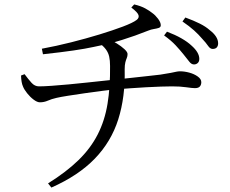

<svg xmlns="http://www.w3.org/2000/svg" viewBox="-20 -791 1040 867"><path d="M856 -500Q844 -500 834 -513.5Q824 -527 809 -545Q793 -565 773 -586.5Q753 -608 721 -631L734 -648Q771 -634 799 -618Q827 -602 845 -585Q880 -554 880 -525Q880 -513 873 -506.5Q866 -500 856 -500ZM197 37Q279 -14 334 -67.5Q389 -121 421 -183.5Q453 -246 465.5 -322Q478 -398 477 -493Q477 -518 473 -535.5Q469 -553 458.5 -567.5Q448 -582 427 -598L466 -614Q486 -608 507 -595Q528 -582 542 -569Q556 -556 556 -547Q556 -537 552.5 -529Q549 -521 546 -509.5Q543 -498 543 -478Q546 -353 514 -252Q482 -151 408 -74.5Q334 2 212 56ZM160 -329Q148 -329 132 -341Q116 -353 102.5 -370Q89 -387 84 -400Q76 -417 75 -450L91 -456Q108 -433 122.5 -417Q137 -401 156 -401Q177 -401 213 -403.5Q249 -406 291.5 -410Q334 -414 375.5 -418.5Q417 -423 450.5 -426.5Q484 -430 503 -432Q539 -436 578 -440Q617 -444 651 -448Q685 -452 704 -454Q736 -459 751.5 -462Q767 -465 775.5 -467Q784 -469 793 -469Q813 -469 835 -463Q857 -457 873 -445.5Q889 -434 889 -420Q889 -408 882.5 -400.5Q876 -393 860 -393Q848 -393 821 -397Q794 -401 757 -401Q738 -401 707 -400Q676 -399 640 -397Q604 -395 569.5 -392.5Q535 -390 509 -388Q483 -386 444 -381Q405 -376 363 -370Q321 -364 286.5 -358.5Q252 -353 235 -349Q213 -344 196 -336.5Q179 -329 160 -329ZM169 -571Q234 -583 301.5 -600Q369 -617 429.5 -635.5Q490 -654 535 -671Q580 -688 597 -701Q609 -710 605.5 -722.5Q602 -735 573 -757L586 -771Q616 -764 636 -753Q656 -742 668 -732Q681 -723 693.5 -706.5Q706 -690 706 -677Q706 -668 697 -665Q688 -662 675 -660Q662 -658 650 -653Q620 -641 590.5 -630.5Q561 -620 530.5 -610.5Q500 -601 468 -593Q439 -587 402.5 -579Q366 -571 311.5 -563Q257 -555 174 -546ZM940 -570Q929 -570 919.5 -584Q910 -598 893 -616Q877 -635 856.5 -653.5Q836 -672 804 -694L817 -712Q855 -698 882 -684.5Q909 -671 927 -655Q965 -626 965 -595Q965 -584 959 -577Q953 -570 940 -570Z"/></svg>

Font: Noto Serif SC
Style: Regular
Weight: 400
Designer: Ryoko NISHIZUKA 西塚涼子 (kana & ideographs); Frank Grießhammer (Latin, Greek & Cyrillic); Wenlong ZHANG 张文龙 (bopomofo); San
Foundry: Adobe
Version: Version 2.002-H1;hotconv 1.1.0;makeotfexe 2.6.0